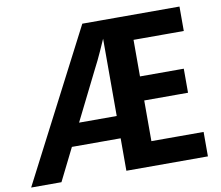

<svg xmlns="http://www.w3.org/2000/svg" viewBox="-86 -868 1114 967"><g transform="rotate(-10 471.5 -384.0)"><path d="M-3 0 394 -768H574L485 -700H495Q476 -657 457 -614.5Q438 -572 415 -528L152 0ZM204 -166V-280H530V-166ZM612 -125H901V0H484V-768H891V-643H612L634 -671V-434L612 -456H858V-333H612L634 -362V-97Z"/></g></svg>

Font: Yaldevi ExtraLight
Style: Regular
Weight: 200
Designer: Sol Matas, Rajitha Manaperi, Kosala Senevirathne
Foundry: Mooniak
Version: Version 1.100